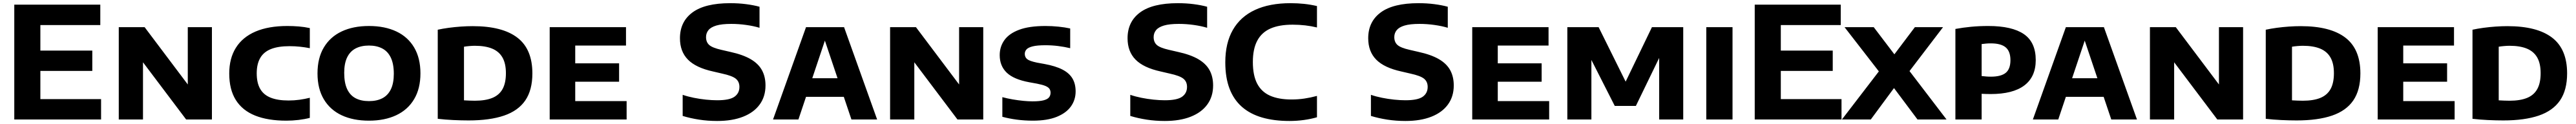

<svg xmlns="http://www.w3.org/2000/svg" viewBox="-20 -770 16593 799"><path d="M72 0V-740H626V-608.5H240V-131.5H631V0ZM163.5 -313V-444H574.5V-313Z M745 0V-595H911.5L1213 -194.5H1189.5V-595H1345V0H1179L877 -400.5H901V0Z M1824.5 7.5Q1705.5 7.5 1623.5 -25.2Q1541.5 -58 1499 -125.5Q1456.5 -193 1456.5 -296.5Q1456.5 -394 1499.5 -462.5Q1542.5 -531 1626 -566.8Q1709.5 -602.5 1831 -602.5Q1868 -602.5 1904.8 -599.5Q1941.5 -596.5 1975.5 -589V-459.5Q1945 -465.5 1912.5 -469Q1880 -472.5 1845 -472.5Q1771.5 -472.5 1724.8 -453.8Q1678 -435 1655.8 -396Q1633.5 -357 1633.5 -297.5Q1633.5 -236.5 1655.5 -197.8Q1677.5 -159 1723 -140.8Q1768.5 -122.5 1838.5 -122.5Q1874.5 -122.5 1908.8 -127.2Q1943 -132 1975.5 -140V-10.5Q1943 -2 1903.5 2.8Q1864 7.5 1824.5 7.5Z M2356.5 7.5Q2255 7.5 2180.8 -27.2Q2106.5 -62 2065.8 -130.2Q2025 -198.5 2025 -297Q2025 -396 2065.8 -464.2Q2106.5 -532.5 2180.8 -567.5Q2255 -602.5 2356.5 -602.5Q2458 -602.5 2532.5 -567.5Q2607 -532.5 2647.5 -464Q2688 -395.5 2688 -297Q2688 -199 2647.2 -130.8Q2606.5 -62.5 2532 -27.5Q2457.5 7.5 2356.5 7.5ZM2356.5 -118.5Q2407.5 -118.5 2443.2 -137.2Q2479 -156 2497.8 -195.2Q2516.5 -234.5 2516.5 -294.5Q2516.5 -357.5 2497.5 -398Q2478.5 -438.5 2442.5 -457.5Q2406.5 -476.5 2356.5 -476.5Q2306.5 -476.5 2270.8 -458Q2235 -439.5 2216 -400.5Q2197 -361.5 2197 -300.5Q2197 -236.5 2215.8 -196.2Q2234.5 -156 2270 -137.2Q2305.5 -118.5 2356.5 -118.5Z M2998 6Q2952 6 2899 3.5Q2846 1 2799.5 -4.5V-578.5Q2831.5 -585.5 2870.2 -590.8Q2909 -596 2949 -598.8Q2989 -601.5 3025 -601.5Q3215.5 -601.5 3312.2 -527.5Q3409 -453.5 3409 -297Q3409 -190 3363.5 -123.2Q3318 -56.5 3226.5 -25.2Q3135 6 2998 6ZM3038.5 -121Q3106.5 -121 3150.8 -139Q3195 -157 3216.8 -196Q3238.5 -235 3238.5 -298.5Q3238.5 -361 3216.2 -399.8Q3194 -438.5 3149.8 -456.8Q3105.5 -475 3038.5 -475Q3022 -475 3002.2 -473.2Q2982.5 -471.5 2968.5 -469V-123.5Q2985.5 -122.5 3003 -121.8Q3020.5 -121 3038.5 -121Z M3520.5 0V-595H4012V-476.5H3685V-118.5H4016V0ZM3610.5 -243.5V-362H3967.5V-243.5Z M4599 9.5Q4539 9.5 4482.5 0.8Q4426 -8 4377 -23V-159Q4410.5 -147.5 4449.2 -139.8Q4488 -132 4527 -128Q4566 -124 4599.5 -124Q4679 -124 4710.8 -146.8Q4742.5 -169.5 4742.5 -210Q4742.5 -244 4719 -263Q4695.5 -282 4630.5 -296L4572.5 -309.5Q4462.5 -333.5 4411 -385.8Q4359.5 -438 4359.5 -523.5Q4359.5 -630.5 4440.2 -690Q4521 -749.5 4683.5 -749.5Q4737.5 -749.5 4785.8 -743.2Q4834 -737 4872 -726.5V-591Q4834 -602.5 4786 -609.2Q4738 -616 4690 -616Q4629 -616 4593.8 -605.5Q4558.5 -595 4543 -575.8Q4527.5 -556.5 4527.5 -531Q4527.5 -498.5 4548 -480.2Q4568.5 -462 4625.5 -449L4684 -435.5Q4764.5 -418 4814.5 -389Q4864.5 -360 4887.5 -318Q4910.5 -276 4910.5 -219.5Q4910.5 -148 4873.2 -96.8Q4836 -45.5 4766.2 -18Q4696.5 9.5 4599 9.5Z M4959 0 5171.5 -595H5416.5L5629.5 0H5464L5285 -532H5301L5122.5 0ZM5129.5 -146 5167 -266H5420.5L5457.5 -146Z M5713 0V-595H5879.5L6181 -194.5H6157.5V-595H6313V0H6147L5845 -400.5H5869V0Z M6632.5 7.5Q6579 7.5 6528.5 0.8Q6478 -6 6436 -17.5V-144Q6467.5 -135.5 6502.5 -129.5Q6537.5 -123.5 6570.8 -120.2Q6604 -117 6630.5 -117Q6675.5 -117 6701 -123.5Q6726.5 -130 6736.5 -142.5Q6746.5 -155 6746.5 -172.5Q6746.5 -187 6739.5 -197.5Q6732.5 -208 6713.8 -216Q6695 -224 6659 -231L6609.5 -240Q6509 -258.5 6464 -302Q6419 -345.5 6419 -415Q6419 -469 6449.2 -511.5Q6479.5 -554 6544.2 -578.2Q6609 -602.5 6713.5 -602.5Q6756.5 -602.5 6798 -598.2Q6839.5 -594 6873 -586.5V-459.5Q6835.5 -468.5 6795.2 -473.5Q6755 -478.5 6713 -478.5Q6660 -478.5 6631.2 -471.2Q6602.5 -464 6591.5 -451.5Q6580.5 -439 6580.5 -423Q6580.5 -401.5 6595.8 -389Q6611 -376.5 6659 -366.5L6708.5 -357.5Q6779 -344.5 6823 -321.8Q6867 -299 6887.5 -264.5Q6908 -230 6908 -181Q6908 -126.5 6877.5 -84Q6847 -41.5 6786 -17Q6725 7.5 6632.5 7.5Z M7482 9.5Q7422 9.5 7365.5 0.8Q7309 -8 7260 -23V-159Q7293.5 -147.5 7332.2 -139.8Q7371 -132 7410 -128Q7449 -124 7482.5 -124Q7562 -124 7593.8 -146.8Q7625.5 -169.5 7625.5 -210Q7625.5 -244 7602 -263Q7578.5 -282 7513.5 -296L7455.5 -309.5Q7345.5 -333.5 7294 -385.8Q7242.5 -438 7242.5 -523.5Q7242.5 -630.5 7323.2 -690Q7404 -749.5 7566.5 -749.5Q7620.5 -749.5 7668.8 -743.2Q7717 -737 7755 -726.5V-591Q7717 -602.5 7669 -609.2Q7621 -616 7573 -616Q7512 -616 7476.8 -605.5Q7441.5 -595 7426 -575.8Q7410.5 -556.5 7410.5 -531Q7410.5 -498.5 7431 -480.2Q7451.5 -462 7508.5 -449L7567 -435.5Q7647.5 -418 7697.5 -389Q7747.5 -360 7770.5 -318Q7793.5 -276 7793.5 -219.5Q7793.5 -148 7756.2 -96.8Q7719 -45.5 7649.2 -18Q7579.5 9.5 7482 9.5Z M8285 9.5Q8186 9.5 8109.2 -12.8Q8032.5 -35 7979.5 -81.2Q7926.5 -127.5 7899.2 -199Q7872 -270.5 7872 -368.5Q7872 -492.5 7920.8 -577.5Q7969.5 -662.5 8063.2 -706Q8157 -749.5 8292.5 -749.5Q8338 -749.5 8380 -745Q8422 -740.5 8462.5 -731V-593Q8425.5 -602 8386.5 -606.5Q8347.5 -611 8305.5 -611Q8218.5 -611 8162 -585.8Q8105.5 -560.5 8077.5 -507.2Q8049.5 -454 8049.5 -370.5Q8049.5 -284.5 8077.2 -231.2Q8105 -178 8160.2 -153.5Q8215.5 -129 8298.5 -129Q8341 -129 8381.5 -135Q8422 -141 8462.5 -152V-14.5Q8423.5 -3 8378 3.2Q8332.5 9.5 8285 9.5Z M9032 9.5Q8972 9.5 8915.5 0.8Q8859 -8 8810 -23V-159Q8843.5 -147.5 8882.2 -139.8Q8921 -132 8960 -128Q8999 -124 9032.5 -124Q9112 -124 9143.8 -146.8Q9175.5 -169.5 9175.5 -210Q9175.5 -244 9152 -263Q9128.5 -282 9063.5 -296L9005.5 -309.5Q8895.5 -333.5 8844 -385.8Q8792.5 -438 8792.5 -523.5Q8792.5 -630.5 8873.2 -690Q8954 -749.5 9116.5 -749.5Q9170.5 -749.5 9218.8 -743.2Q9267 -737 9305 -726.5V-591Q9267 -602.5 9219 -609.2Q9171 -616 9123 -616Q9062 -616 9026.8 -605.5Q8991.5 -595 8976 -575.8Q8960.5 -556.5 8960.5 -531Q8960.5 -498.5 8981 -480.2Q9001.5 -462 9058.5 -449L9117 -435.5Q9197.5 -418 9247.5 -389Q9297.5 -360 9320.5 -318Q9343.5 -276 9343.5 -219.5Q9343.5 -148 9306.2 -96.8Q9269 -45.5 9199.2 -18Q9129.5 9.5 9032 9.5Z M9462.5 0V-595H9954V-476.5H9627V-118.5H9958V0ZM9552.5 -243.5V-362H9909.5V-243.5Z M10075 0V-595H10276.5L10460.5 -224H10441L10620 -595H10821.5V0H10666.5V-459.5H10697L10516.5 -87.5H10380.5L10191.5 -459.5H10230V0Z M10970 0V-595H11139V0Z M11282 0V-740H11836V-608.5H11450V-131.5H11841V0ZM11373.5 -313V-444H11784.5V-313Z M12330.5 0 12179 -202.5 12081.5 -310 11860.5 -595H12048.5L12181.5 -420L12279 -312L12517.5 0ZM11843.5 0 12081.5 -310 12181.5 -420 12313.5 -595H12495L12279 -312L12179 -202.5L12029.5 0Z M12574.5 0V-583.5Q12623.5 -592.5 12675.5 -597.5Q12727.5 -602.5 12786.5 -602.5Q12939.5 -602.5 13015.8 -550Q13092 -497.5 13092 -383Q13092 -275 13018.5 -219.5Q12945 -164 12801.5 -164Q12786.5 -164 12771.5 -164.5Q12756.5 -165 12743.5 -165.5V0ZM12803 -276Q12868.5 -276 12898.8 -300.8Q12929 -325.5 12929 -382.5Q12929 -439 12898.5 -464.8Q12868 -490.5 12802.5 -490.5Q12786.5 -490.5 12771.8 -489.2Q12757 -488 12743.5 -486V-280Q12759 -278.5 12772.8 -277.2Q12786.5 -276 12803 -276Z M13073.5 0 13286 -595H13531L13744 0H13578.5L13399.5 -532H13415.5L13237 0ZM13244 -146 13281.5 -266H13535L13572 -146Z M13827.5 0V-595H13994L14295.5 -194.5H14272V-595H14427.5V0H14261.5L13959.5 -400.5H13983.5V0Z M14772 6Q14726 6 14673 3.5Q14620 1 14573.5 -4.5V-578.5Q14605.5 -585.5 14644.2 -590.8Q14683 -596 14723 -598.8Q14763 -601.5 14799 -601.5Q14989.5 -601.5 15086.2 -527.5Q15183 -453.5 15183 -297Q15183 -190 15137.5 -123.2Q15092 -56.5 15000.5 -25.2Q14909 6 14772 6ZM14812.5 -121Q14880.5 -121 14924.8 -139Q14969 -157 14990.8 -196Q15012.5 -235 15012.5 -298.5Q15012.5 -361 14990.2 -399.8Q14968 -438.5 14923.8 -456.8Q14879.5 -475 14812.5 -475Q14796 -475 14776.2 -473.2Q14756.5 -471.5 14742.5 -469V-123.5Q14759.5 -122.5 14777 -121.8Q14794.5 -121 14812.5 -121Z M15294.5 0V-595H15786V-476.5H15459V-118.5H15790V0ZM15384.5 -243.5V-362H15741.5V-243.5Z M16103.5 6Q16057.5 6 16004.5 3.5Q15951.5 1 15905 -4.5V-578.5Q15937 -585.5 15975.8 -590.8Q16014.5 -596 16054.5 -598.8Q16094.5 -601.5 16130.5 -601.5Q16321 -601.5 16417.8 -527.5Q16514.5 -453.5 16514.5 -297Q16514.5 -190 16469 -123.2Q16423.5 -56.5 16332 -25.2Q16240.5 6 16103.5 6ZM16144 -121Q16212 -121 16256.2 -139Q16300.5 -157 16322.2 -196Q16344 -235 16344 -298.5Q16344 -361 16321.8 -399.8Q16299.5 -438.5 16255.2 -456.8Q16211 -475 16144 -475Q16127.5 -475 16107.8 -473.2Q16088 -471.5 16074 -469V-123.5Q16091 -122.5 16108.5 -121.8Q16126 -121 16144 -121Z"/></svg>

Font: Encode Sans SC SemiExpanded
Style: Bold
Weight: 700
Width: 6
Designer: Multiple Designers
Foundry: Impallari Type
Version: Version 3.002